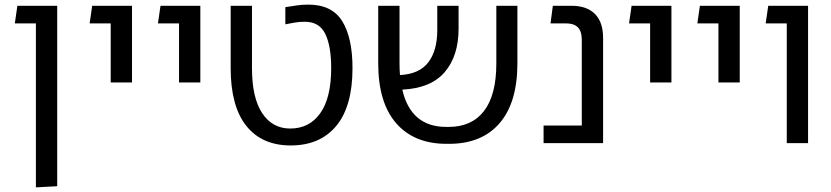

<svg xmlns="http://www.w3.org/2000/svg" viewBox="-20 -618 3589 829"><path d="M135 191V-517H44L55 -593H227V186Z M458 -262V-517H367L378 -593H550V-262Z M753 -262V-517H662L673 -593H845V-262Z M1235 10Q1111 10 1043.5 -74.5Q976 -159 976 -324V-593H1068V-324Q1068 -196 1112 -129.5Q1156 -63 1233 -63Q1316 -63 1363 -129.5Q1410 -196 1410 -324Q1410 -420 1384 -472.5Q1358 -525 1294 -524Q1272 -524 1252.5 -520.5Q1233 -517 1212 -513V-587Q1237 -591 1260.5 -594.5Q1284 -598 1309 -598Q1412 -599 1457 -527.5Q1502 -456 1502 -324Q1502 -159 1432 -74.5Q1362 10 1235 10Z M1908 3Q1768 3 1690.5 -86Q1613 -175 1613 -345V-593H1705V-345Q1705 -318 1707 -294Q1790 -298 1829 -348.5Q1868 -399 1868 -488V-593H1960V-494Q1960 -377 1900.5 -307Q1841 -237 1717 -231Q1754 -70 1907 -70H1917Q2017 -70 2070 -139Q2123 -208 2123 -344V-593H2214V-345Q2214 -175 2137 -86Q2060 3 1919 3Z M2327 0V-76H2492V-445Q2492 -483 2475 -500Q2458 -517 2425 -517H2357L2367 -593H2448Q2514 -593 2549 -557.5Q2584 -522 2584 -454V0Z M2787 -262V-517H2696L2707 -593H2879V-262Z M3082 -262V-517H2991L3002 -593H3174V-262Z M3377 0V-517H3286L3297 -593H3469V0Z"/></svg>

Font: Go Noto Current
Style: Regular
Weight: 400
Designer: Monotype Design Team
Foundry: Monotype Imaging Inc.
Version: Version 2.007; ttfautohint (v1.8) -l 8 -r 50 -G 200 -x 14 -D